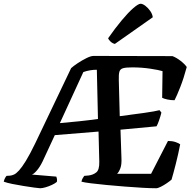

<svg xmlns="http://www.w3.org/2000/svg" viewBox="-59 -1003 1015 1023"><path d="M155 0Q148 0 123.5 -3.5Q99 -7 67 -12Q35 -17 6 -23Q-23 -29 -39 -35Q-37 -45 -32.5 -53.5Q-28 -62 -24 -66L-6 -67Q4 -68 15.5 -73Q27 -78 42.5 -95Q58 -112 79 -146Q100 -180 129 -240L320 -640Q332 -651 354.5 -666Q377 -681 401 -693Q425 -705 439 -705L860 -704Q881 -696 903 -679Q925 -662 936 -646Q920 -586 901.5 -539Q883 -492 871 -469Q851 -469 832.5 -473Q814 -477 805 -482L807 -624Q788 -630 742 -637Q696 -644 645 -644Q612 -644 596.5 -639.5Q581 -635 577 -620.5Q573 -606 574 -576L579 -384Q650 -393 709.5 -401.5Q769 -410 791 -416L801 -403Q796 -383 788.5 -361.5Q781 -340 775 -330L583 -312L588 -164Q590 -127 582.5 -107Q575 -87 565 -77H746L836 -252Q859 -252 876.5 -246Q894 -240 901 -234Q891 -182 877.5 -129Q864 -76 855 -46Q846 -38 830 -27Q814 -16 798 -8Q782 0 773 0Q744 0 700 -2.5Q656 -5 605.5 -9Q555 -13 507.5 -17.5Q460 -22 424.5 -26.5Q389 -31 375 -35Q377 -46 382 -54Q387 -62 390 -66L413 -68Q437 -71 454 -84.5Q471 -98 470 -141L466 -302L233 -283L168 -143Q153 -112 136 -93Q119 -74 110 -73L241 -62Q242 -59 244 -52Q246 -45 244 -34Q235 -26 218 -18Q201 -10 183.5 -5Q166 0 155 0ZM260 -347Q307 -351 359.5 -356.5Q412 -362 463 -369L457 -631Q442 -632 421.5 -628.5Q401 -625 385 -619ZM553 -769Q540 -772 530 -781.5Q520 -791 517 -799Q554 -852 589 -894Q624 -936 651 -959.5Q678 -983 690 -983Q701 -983 715.5 -972Q730 -961 741.5 -944.5Q753 -928 755 -911Z"/></svg>

Font: Texturina
Style: Bold Italic
Weight: 700
Italic angle: -11°
Designer: Guillermo Torres Carreño
Foundry: Omnibus-Type
Version: Version 1.002; ttfautohint (v1.8.3)